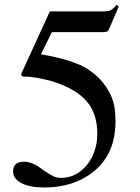

<svg xmlns="http://www.w3.org/2000/svg" viewBox="-20 -787 598 822"><path d="M155.3 -554.7Q205.1 -545.9 242.7 -536.1Q280.3 -526.4 309.1 -514.6Q337.9 -502.9 359.9 -488.3Q381.8 -473.6 401.4 -455.1Q421.9 -433.6 435.5 -413.1Q449.2 -392.6 458 -370.6Q466.8 -348.6 470.7 -323.7Q474.6 -298.8 474.6 -269.5Q474.6 -143.6 401.4 -71.3Q358.4 -28.3 299.3 -6.3Q240.2 15.6 169.9 15.6Q107.4 15.6 71.8 -2.9Q36.1 -21.5 36.1 -52.7Q36.1 -94.7 82 -94.7Q101.6 -94.7 121.1 -86.4Q140.6 -78.1 167 -57.6Q193.4 -39.1 209 -32.2Q224.6 -25.4 241.2 -25.4Q274.4 -25.4 302.7 -40Q331.1 -54.7 352.1 -80.6Q373 -106.4 384.8 -140.6Q396.5 -174.8 396.5 -214.8Q396.5 -301.8 349.6 -355Q302.7 -408.2 202.1 -439.5Q168 -448.2 139.2 -453.6Q110.4 -459 85 -459Q71.3 -459 71.3 -467.8Q71.3 -472.7 72.3 -473.6L193.4 -738.3H426.8Q444.3 -738.3 454.6 -743.7Q464.8 -749 478.5 -766.6L488.3 -758.8L445.3 -659.2Q442.4 -654.3 438 -651.9Q433.6 -649.4 419.9 -649.4H202.1Z"/></svg>

Font: Jomolhari
Style: Regular
Weight: 400
Designer: Christopher J. Fynn
Foundry: Christopher  J.  Fynn (Karma Drubgy¸ Tenzin).
Version: Version alpha 0.003c 2006